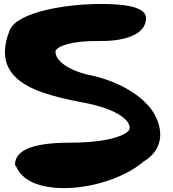

<svg xmlns="http://www.w3.org/2000/svg" viewBox="-20 -867 875 969"><path d="M29 -715C-30 -566 17 -464 190 -402C247 -382 315 -365 397 -350C588 -315 642 -250 634 -216C625 -188 535 -147 334 -147C197 -147 55 -127 56 -36C56 -32 58 -29 62 -26C133 144 531 98 705 -52C809 -113 808 -222 746 -312C689 -391 570 -462 419 -491C284 -526 255 -584 261 -611C268 -631 333 -662 480 -660C589 -658 717 -684 717 -776C717 -836 595 -847 489 -847C313 -847 69 -807 29 -715Z"/></svg>

Font: Venom Sans
Style: Bd
Weight: 700
Version: Version 1.001